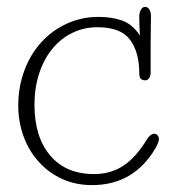

<svg xmlns="http://www.w3.org/2000/svg" viewBox="-20 -531 505 557"><path d="M386 -428Q385 -439 384.5 -454Q384 -469 384 -483Q384 -494 388.5 -502.5Q393 -511 401 -511Q409 -511 413.5 -503Q418 -495 418 -484Q418 -470 417.5 -447.5Q417 -425 417 -401Q417 -377 417 -355Q417 -333 417 -320Q417 -312 413 -305Q409 -298 401 -298Q393 -298 388.5 -302.5Q384 -307 384 -319Q384 -380 357 -416Q330 -452 263 -452Q223 -452 189.5 -435.5Q156 -419 131.5 -389Q107 -359 93.5 -317.5Q80 -276 80 -227Q80 -134 125.5 -80Q171 -26 253 -26Q302 -26 339 -51Q376 -76 407 -128Q417 -143 428 -143Q433 -143 437 -138.5Q441 -134 441 -128Q441 -118 431 -101Q368 6 247 6Q199 6 160 -12Q121 -30 92.5 -61.5Q64 -93 48.5 -135Q33 -177 33 -225Q33 -279 50.5 -326Q68 -373 99 -407.5Q130 -442 173 -462Q216 -482 266 -482Q304 -482 334 -471.5Q364 -461 386 -428Z"/></svg>

Font: Life Savers
Style: Regular
Weight: 400
Designer: Pablo Impallari, Rodrigo Fuenzalida, Brenda Gallo
Foundry: Pablo Impallari, Rodrigo Fuenzalida, Brenda Gallo
Version: Version 3.001; ttfautohint (v0.95) -l 8 -r 50 -G 200 -x 14 -